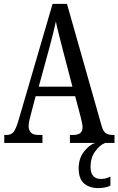

<svg xmlns="http://www.w3.org/2000/svg" viewBox="-20 -734 608 986"><path d="M2 0V-41H15Q37 -41 49.5 -56Q62 -71 76 -119L250 -714H324L502 -87Q510 -60 522.5 -50.5Q535 -41 560 -41H568V0H339V-41H357Q404 -41 404 -80Q404 -90 400.5 -106.5Q397 -123 393 -138L366 -240H163L138 -145Q135 -133 131 -116.5Q127 -100 127 -86Q127 -66 138.5 -53.5Q150 -41 177 -41H198V0ZM179 -289H352L302 -480Q291 -525 281.5 -560.5Q272 -596 267 -624Q261 -596 252.5 -561.5Q244 -527 234 -490ZM486 232Q439 232 411.5 208Q384 184 384 130Q384 80 411 45Q438 10 468 0H520Q493 10 469 43Q445 76 445 123Q445 155 459 170Q473 185 497 185Q509 185 521 182.5Q533 180 547 173V219Q535 226 517.5 229Q500 232 486 232Z"/></svg>

Font: Noto Serif Myanmar ExtraCondensed
Style: Regular
Weight: 400
Width: 2
Designer: Ben Mitchell and the Monotype Design Team
Foundry: Monotype Imaging Inc.
Version: Version 2.106; ttfautohint (v1.8.4.7-5d5b)